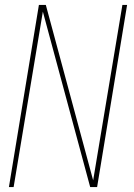

<svg xmlns="http://www.w3.org/2000/svg" viewBox="-20 -755 540 775"><path d="M16 0 137 -735H165L356 -27L474 -735H493L372 0H344L153 -708L35 0Z"/></svg>

Font: Iosevka SS04 Thin
Style: Italic
Weight: 100
Italic angle: -9°
Monospace: yes
Designer: Belleve Invis
Foundry: Belleve Invis
Version: Version 19.0.0; ttfautohint (v1.8.4)